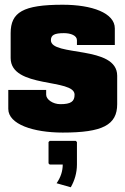

<svg xmlns="http://www.w3.org/2000/svg" viewBox="-20 -550 530 811"><path d="M219 224 279 241C295 213 305 180 305 145V50L300 45H190L185 50V140L190 145H245C245 173 236 200 219 224ZM15 -170V-90C15 -25 121 10 245 10C413 10 475 -22 475 -110V-230C475 -360 195 -310 195 -380C195 -402 210 -410 250 -410C279 -410 305 -400 305 -380V-360H465V-430C465 -495 369 -530 245 -530C77 -530 25 -498 25 -410V-305C25 -175 295 -220 295 -150C295 -121 279 -110 235 -110C203 -110 175 -130 175 -150V-170Z"/></svg>

Font: MikodacsPCS
Style: Regular
Weight: 900
Designer: gluk (gluksza@wp.pl)
Foundry: gluk (gluksza@wp.pl)
Version: Version 0.27